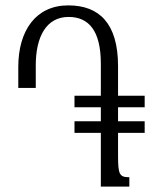

<svg xmlns="http://www.w3.org/2000/svg" viewBox="-20 -694 572 714"><path d="M257 -200H355V0H461V-35C424 -35 419 -45 419 -116V-200H518V-243H419V-295H518V-338H419V-448C419 -607 349 -674 234 -674C113 -674 48 -580 48 -445V-367H113V-451C113 -557 152 -631 235 -631C310 -631 355 -580 355 -457V-338H257V-295H355V-243H257Z"/></svg>

Font: Noto Serif Armenian ExtraCondensed
Style: Regular
Weight: 400
Width: 2
Designer: Monotype Design Team
Foundry: Monotype Imaging Inc.
Version: Version 2.008